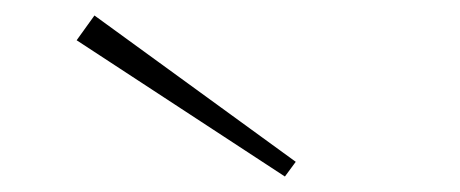

<svg xmlns="http://www.w3.org/2000/svg" viewBox="-20 -995 594 248"><path d="M348 -767 79 -943 102 -975 362 -786Z"/></svg>

Font: BioRhyme SemiExpanded ExtraLight
Style: Regular
Weight: 250
Width: 6
Designer: Aoife Mooney
Foundry: Aoife Mooney Type
Version: Version 1.600;gftools[0.9.33]